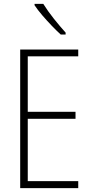

<svg xmlns="http://www.w3.org/2000/svg" viewBox="-20 -969 475 989"><path d="M383 0H84V-714H383V-679H123V-393H369V-357H123V-36H383ZM203 -949Q226 -912 257.5 -872.5Q289 -833 318 -801V-791H293Q272 -810 246.5 -836.5Q221 -863 197.5 -890.5Q174 -918 158 -942V-949Z"/></svg>

Font: Noto Sans Sinhala Condensed ExtraLight
Style: Regular
Weight: 200
Width: 3
Designer: Jelle Bosma - Monotype Design Team
Foundry: Monotype Imaging Inc.
Version: Version 2.006; ttfautohint (v1.8.4.7-5d5b)